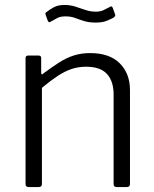

<svg xmlns="http://www.w3.org/2000/svg" viewBox="-20 -754 621 774"><path d="M95 0Q83 0 83 -12V-519Q83 -530 93 -530H136Q146 -530 146 -520V-461Q146 -456 148.5 -454.5Q151 -453 155 -458Q190 -484 219 -502.5Q248 -521 278 -530.5Q308 -540 343 -540Q422 -540 463 -498.5Q504 -457 504 -391V-13Q504 0 492 0H450Q444 0 441 -3Q438 -6 438 -12V-373Q438 -426 411.5 -455.5Q385 -485 327 -485Q295 -485 267.5 -475.5Q240 -466 212 -447.5Q184 -429 149 -400V-12Q149 0 136 0H95ZM438 -683Q427 -677 410 -670Q393 -663 366 -663Q339 -663 319.5 -669Q300 -675 283 -681.5Q266 -688 244 -688Q222 -688 209.5 -680.5Q197 -673 185 -667Q181 -664 178 -664.5Q175 -665 172 -672L164 -694Q163 -698 163 -700.5Q163 -703 167 -705Q182 -717 198.5 -725.5Q215 -734 240 -734Q263 -734 283.5 -727.5Q304 -721 324 -714Q344 -707 366 -707Q384 -707 396 -712.5Q408 -718 421 -725Q426 -729 429.5 -728Q433 -727 435 -721L444 -696Q447 -690 438 -683Z"/></svg>

Font: Libre Franklin Light
Style: Regular
Weight: 300
Designer: Pablo Impallari, Rodrigo Fuenzalida, Nhung Nguyen
Foundry: Impallari Type
Version: Version 3.000